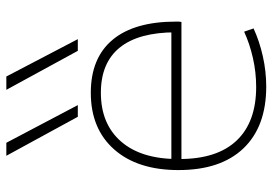

<svg xmlns="http://www.w3.org/2000/svg" viewBox="-144 -686 840 591"><g transform="rotate(-90 275.5 -390.0)"><path d="M212 -570 92 -790H132L248 -570ZM415 -570 295 -790H336L451 -570ZM305 10Q182 10 115 -60Q48 -130 48 -260Q48 -386 111.5 -458Q175 -530 286 -530Q393 -530 449 -463Q505 -396 505 -268Q505 -263 505 -259.5Q505 -256 504 -251H66V-282H483L472 -269Q472 -383 425 -441Q378 -499 286 -499Q190 -499 136 -437Q82 -375 82 -262V-257Q82 -141 139 -81Q196 -21 304 -21Q349 -21 393 -31Q437 -41 474 -58L484 -29Q445 -11 398.5 -0.5Q352 10 305 10Z"/></g></svg>

Font: M PLUS 1 ExtraLight
Style: Regular
Weight: 250
Version: Version 1.001